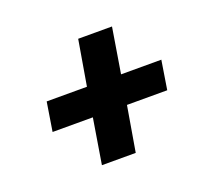

<svg xmlns="http://www.w3.org/2000/svg" viewBox="-77 -633 654 587"><g transform="rotate(-20 250.0 -340.0)"><path d="M163 -146 187 -293H56L71 -387H202L227 -534H337L313 -387H444L429 -293H298L273 -146Z"/></g></svg>

Font: Iosevka Slab
Style: Bold Italic
Weight: 700
Italic angle: -9°
Monospace: yes
Designer: Belleve Invis
Foundry: Belleve Invis
Version: Version 11.1.0; ttfautohint (v1.8.3)